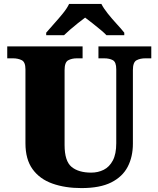

<svg xmlns="http://www.w3.org/2000/svg" viewBox="-20 -951 809 981"><path d="M396 10Q313 10 248 -13Q183 -36 146.5 -86.5Q110 -137 110 -219V-597Q110 -634 91 -643.5Q72 -653 46 -653H17V-714H402V-653H373Q347 -653 328.5 -643Q310 -633 310 -593V-210Q310 -128 345.5 -98.5Q381 -69 446 -69Q481 -69 510 -83.5Q539 -98 556.5 -131Q574 -164 574 -219V-597Q574 -634 556.5 -643.5Q539 -653 512 -653H483V-714H753V-653H723Q696 -653 677.5 -643Q659 -633 659 -593V-217Q659 -150 632.5 -99Q606 -48 548.5 -19Q491 10 396 10ZM216 -784Q232 -803 255.5 -829Q279 -855 301 -882Q323 -909 333 -931H498Q509 -909 530.5 -882Q552 -855 576 -829Q600 -803 615 -784V-771H524Q514 -782 493.5 -799Q473 -816 451.5 -833Q430 -850 415 -861Q400 -850 378.5 -833Q357 -816 337.5 -799Q318 -782 307 -771H216Z"/></svg>

Font: Noto Serif Devanagari Black
Style: Regular
Weight: 900
Designer: Universal Thirst, Indian Type Foundry and the Monotype Design Team
Foundry: Monotype Imaging Inc.
Version: Version 2.004; ttfautohint (v1.8.4.7-5d5b)